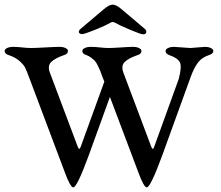

<svg xmlns="http://www.w3.org/2000/svg" viewBox="-20 -793 954 828"><path d="M335 -646Q320 -646 320 -656Q320 -662 327 -668L425 -751Q450 -773 466 -773Q482 -773 507 -751L605 -668Q611 -663 611 -656Q611 -645 597 -645Q588 -645 542.5 -664Q497 -683 476 -695Q466 -701 456 -695Q436 -683 390 -664.5Q344 -646 335 -646ZM711 -555Q694 -561 694 -573Q694 -581 705 -586Q716 -591 729 -591Q736 -591 765 -588.5Q794 -586 801 -586Q808 -586 833 -588.5Q858 -591 865 -591Q878 -591 889 -586Q900 -581 900 -573Q900 -562 883 -556Q851 -546 834 -523.5Q817 -501 803 -463L679 -121Q629 15 613 15Q600 15 575 -54L454 -375L362 -121Q312 15 296 15Q283 15 258 -54L106 -458Q95 -488 88.5 -501Q82 -514 64 -530Q46 -546 16 -556Q0 -561 0 -573Q0 -581 11 -586Q22 -591 35 -591Q55 -591 75.5 -588.5Q96 -586 114 -586Q132 -586 176.5 -588.5Q221 -591 238 -591Q251 -591 262 -586Q273 -581 273 -573Q273 -561 258 -556Q219 -543 201.5 -526.5Q184 -510 195 -480L315 -161Q322 -142 328 -160L430 -441L423 -458Q415 -480 413 -485.5Q411 -491 403 -507.5Q395 -524 389.5 -530Q384 -536 373.5 -544Q363 -552 351 -556Q335 -561 335 -573Q335 -581 346 -586Q357 -591 370 -591Q390 -591 410.5 -588.5Q431 -586 449 -586Q467 -586 502.5 -588.5Q538 -591 555 -591Q568 -591 579 -586Q590 -581 590 -573Q590 -561 575 -556Q536 -543 518.5 -526.5Q501 -510 512 -480L632 -161Q639 -142 645 -160L751 -453Q765 -506 755.5 -524.5Q746 -543 711 -555Z"/></svg>

Font: EB Garamond 08
Style: Regular
Weight: 400
Version: Version 0.016 ; ttfautohint (v1.5)